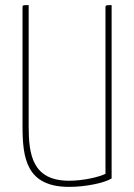

<svg xmlns="http://www.w3.org/2000/svg" viewBox="-20 -720 524 750"><path d="M92 -700C68 -700 68 -700 68 -690V-227C68 -102 83 10 250 10C317 10 389 -6 416 -23V-700C395 -700 392 -700 392 -691V-41C368 -29 307 -14 250 -14C106 -14 92 -117 92 -227Z"/></svg>

Font: Yanone Kaffeesatz Extra Light
Style: Regular
Weight: 200
Designer: Yanone (Cyrillic: Daniel Pouzeot & Huerta Tipografica)
Foundry: Yanone
Version: Version 1.100;PS 001.100;hotconv 1.0.70;makeotf.lib2.5.58329